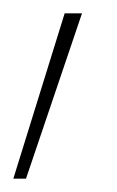

<svg xmlns="http://www.w3.org/2000/svg" viewBox="-43 -113 176 288"><path d="M80 -93 -4 155H-23L54 -93Z"/></svg>

Font: Fz Poppins Thin
Style: Regular
Weight: 100
Designer: Ninad Kale (Devanagari), Jonny Pinhorn (Latin)
Foundry: Indian Type Foundry
Version: Vit hóa bi Vntype.Com & FontZin.Com